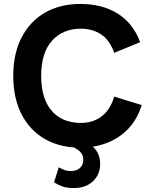

<svg xmlns="http://www.w3.org/2000/svg" viewBox="-20 -735 760 970"><path d="M696 -204Q673 -131 627 -83.5Q581 -36 519 -12.5Q457 11 386 11Q283 11 207 -32.5Q131 -76 89 -157.5Q47 -239 47 -352Q47 -465 89.5 -546.5Q132 -628 208 -671.5Q284 -715 386 -715Q497 -715 575 -666Q653 -617 688 -522L557 -468Q534 -533 490.5 -561.5Q447 -590 389 -590Q297 -590 242.5 -529Q188 -468 188 -352Q188 -237 241 -175.5Q294 -114 389 -114Q451 -114 494.5 -148Q538 -182 557 -247ZM309 -9 350 -35Q420 -22 453 10Q486 42 486 92Q486 147 449.5 181Q413 215 353 215Q317 215 294 206.5Q271 198 253 186L277 110Q290 118 304.5 123.5Q319 129 340 129Q367 129 384 113.5Q401 98 401 70Q401 46 381 28Q361 10 309 -9Z"/></svg>

Font: Prodigy Sans SemiBold
Style: Regular
Weight: 600
Designer: Wei Huang
Foundry: Wei Huang
Version: Version 1.003; ttfautohint (v1.8.3)